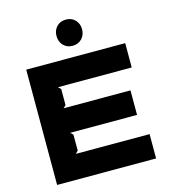

<svg xmlns="http://www.w3.org/2000/svg" viewBox="-148 -1186 1152 1303"><g transform="rotate(-15 427.5 -534.5)"><path d="M785.2 -170.9V0H89.8V-810.1H785.2V-639.2H267.1L285.2 -621.1V-508.8L267.1 -491.2H736.8V-318.8H267.1L285.2 -300.8V-189L267.1 -170.9ZM437 -884.8Q397 -884.8 372.1 -911.1Q347.2 -937.5 347.2 -977.1Q347.2 -1016.6 372.1 -1042.7Q397 -1068.8 437 -1068.8Q477.1 -1068.8 502 -1042.7Q526.9 -1016.6 526.9 -977.1Q526.9 -937.5 501.7 -911.1Q476.6 -884.8 437 -884.8Z"/></g></svg>

Font: Sinkin Sans 800 Black
Style: Regular
Weight: 900
Designer: Keith Bates
Foundry: K-Type
Version: Sinkin Sans (version 1.0)  by Keith Bates   •   © 2014   www